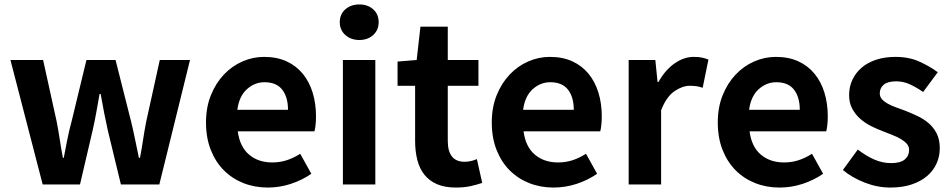

<svg xmlns="http://www.w3.org/2000/svg" viewBox="-20 -830 4282 864"><path d="M27 -560H174L235 -283Q243 -242 249 -202Q255 -162 263 -120H267Q275 -162 283 -202.5Q291 -243 302 -283L369 -560H500L570 -283Q580 -242 588 -202Q596 -162 605 -120H610Q618 -162 624 -202Q630 -242 638 -283L699 -560H835L697 0H524L465 -244Q456 -284 448.5 -323Q441 -362 433 -407H428Q420 -362 413 -322.5Q406 -283 397 -244L340 0H172Z M1185 14Q1126 14 1075.5 -6Q1025 -26 987.5 -63.5Q950 -101 928.5 -155.5Q907 -210 907 -279Q907 -347 929 -401.5Q951 -456 987.5 -494.5Q1024 -533 1071 -553.5Q1118 -574 1168 -574Q1226 -574 1269.5 -554Q1313 -534 1342.5 -498Q1372 -462 1387 -413Q1402 -364 1402 -306Q1402 -286 1400 -267.5Q1398 -249 1395 -239H1050Q1059 -170 1100.5 -134.5Q1142 -99 1205 -99Q1240 -99 1270.5 -109Q1301 -119 1331 -138L1381 -48Q1339 -19 1288.5 -2.5Q1238 14 1185 14ZM1276 -336Q1276 -393 1250 -426.5Q1224 -460 1170 -460Q1126 -460 1091 -428.5Q1056 -397 1048 -336Z M1523 -560H1669V0H1523ZM1597 -650Q1559 -650 1534 -672.5Q1509 -695 1509 -730Q1509 -766 1534 -788Q1559 -810 1597 -810Q1635 -810 1659.5 -788Q1684 -766 1684 -730Q1684 -695 1659.5 -672.5Q1635 -650 1597 -650Z M2032 14Q1982 14 1947 -1Q1912 -16 1890 -43.5Q1868 -71 1858 -110Q1848 -149 1848 -196V-444H1769V-553L1855 -560L1872 -710H1995V-560H2133V-444H1995V-196Q1995 -102 2071 -102Q2085 -102 2100 -105.5Q2115 -109 2126 -114L2150 -7Q2127 1 2098 7.5Q2069 14 2032 14Z M2471 14Q2412 14 2361.5 -6Q2311 -26 2273.5 -63.5Q2236 -101 2214.5 -155.5Q2193 -210 2193 -279Q2193 -347 2215 -401.5Q2237 -456 2273.5 -494.5Q2310 -533 2357 -553.5Q2404 -574 2454 -574Q2512 -574 2555.5 -554Q2599 -534 2628.5 -498Q2658 -462 2673 -413Q2688 -364 2688 -306Q2688 -286 2686 -267.5Q2684 -249 2681 -239H2336Q2345 -170 2386.5 -134.5Q2428 -99 2491 -99Q2526 -99 2556.5 -109Q2587 -119 2617 -138L2667 -48Q2625 -19 2574.5 -2.5Q2524 14 2471 14ZM2562 -336Q2562 -393 2536 -426.5Q2510 -460 2456 -460Q2412 -460 2377 -428.5Q2342 -397 2334 -336Z M2809 -560H2929L2939 -461H2943Q2974 -516 3016 -545Q3058 -574 3102 -574Q3125 -574 3140 -570.5Q3155 -567 3168 -562L3142 -435Q3128 -440 3114.5 -442Q3101 -444 3084 -444Q3051 -444 3015 -419.5Q2979 -395 2955 -334V0H2809Z M3488 14Q3429 14 3378.5 -6Q3328 -26 3290.5 -63.5Q3253 -101 3231.5 -155.5Q3210 -210 3210 -279Q3210 -347 3232 -401.5Q3254 -456 3290.5 -494.5Q3327 -533 3374 -553.5Q3421 -574 3471 -574Q3529 -574 3572.5 -554Q3616 -534 3645.5 -498Q3675 -462 3690 -413Q3705 -364 3705 -306Q3705 -286 3703 -267.5Q3701 -249 3698 -239H3353Q3362 -170 3403.5 -134.5Q3445 -99 3508 -99Q3543 -99 3573.5 -109Q3604 -119 3634 -138L3684 -48Q3642 -19 3591.5 -2.5Q3541 14 3488 14ZM3579 -336Q3579 -393 3553 -426.5Q3527 -460 3473 -460Q3429 -460 3394 -428.5Q3359 -397 3351 -336Z M3986 14Q3929 14 3872 -8Q3815 -30 3773 -65L3840 -157Q3878 -128 3914.5 -112Q3951 -96 3990 -96Q4032 -96 4051.5 -112.5Q4071 -129 4071 -155Q4071 -171 4061 -182.5Q4051 -194 4034.5 -204Q4018 -214 3997 -222Q3976 -230 3954 -239Q3927 -249 3900 -262.5Q3873 -276 3851 -295.5Q3829 -315 3815 -341Q3801 -367 3801 -402Q3801 -440 3816 -471.5Q3831 -503 3858 -526Q3885 -549 3923.5 -561.5Q3962 -574 4009 -574Q4071 -574 4118 -552.5Q4165 -531 4200 -505L4134 -416Q4104 -437 4074.5 -450.5Q4045 -464 4013 -464Q3975 -464 3957 -449Q3939 -434 3939 -410Q3939 -395 3948.5 -384Q3958 -373 3974 -364Q3990 -355 4010.5 -347.5Q4031 -340 4053 -332Q4081 -321 4108.5 -308Q4136 -295 4158.5 -276Q4181 -257 4195 -229.5Q4209 -202 4209 -163Q4209 -126 4194.5 -94Q4180 -62 4152 -38Q4124 -14 4082.5 0Q4041 14 3986 14Z"/></svg>

Font: SpoqaHanSansJP-Bold
Style: Regular
Weight: 700
Designer: [Source Han Sans]
Ryoko NISHIZUKA  (kana & ideographs); Paul D. Hunt (Latin, Greek & Cyrillic); Wenlong ZHANG  (bopomofo
Foundry: Spoqa (http://bi.spoqa.com)
Version: Version 1.002.20150607